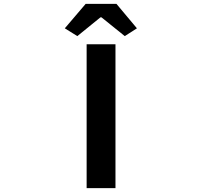

<svg xmlns="http://www.w3.org/2000/svg" viewBox="-20 -968 1040 988"><path d="M425.8 0V-740.2H574.2V0ZM313.5 -822.3 420.9 -948.2H579.1L684.6 -822.3L622.1 -782.2L502 -878.9H497.1L377.9 -782.2Z"/></svg>

Font: Gen Shin Gothic Monospace Bold
Style: Bold
Weight: 700
Designer: [Source Han Sans]
Ryoko NISHIZUKA  (kana & ideographs); Paul D. Hunt (Latin, Greek & Cyrillic); Wenlong ZHANG  (bopomofo
Version: Version 1.002.20150607